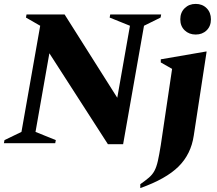

<svg xmlns="http://www.w3.org/2000/svg" viewBox="-45 -734 1111 984"><path d="M-25 0 -22 -16 65 -58 161 -602 88 -644 91 -660H286L556 -233L621 -602L517 -644L520 -660H781L778 -644L693 -602L586 5H508L208 -461L137 -58L241 -16L238 0ZM958 -557Q924 -557 901.5 -578.5Q879 -600 879 -635Q879 -670 901.5 -692Q924 -714 958 -714Q992 -714 1014 -692Q1036 -670 1036 -635Q1036 -600 1014 -578.5Q992 -557 958 -557ZM674 230V210Q701 191 718.5 176Q736 161 746.5 141.5Q757 122 764 91Q771 60 779 10L837 -381L779 -414V-430L1011 -470H1014L948 -39Q934 56 870 119.5Q806 183 674 230Z"/></svg>

Font: Spectral SC ExtraBold
Style: Italic
Weight: 800
Italic angle: -10°
Designer: Jean-Baptiste Levee
Foundry: Production Type
Version: Version 2.001